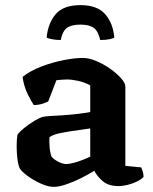

<svg xmlns="http://www.w3.org/2000/svg" viewBox="-20 -726 597 749"><path d="M190 3Q168 3 140 -9.5Q112 -22 88.5 -39Q65 -56 57 -69Q51 -82 48 -106Q45 -130 45 -154Q45 -183 48 -200Q55 -211 74 -226.5Q93 -242 114 -254.5Q135 -267 147 -270Q155 -272 176.5 -273.5Q198 -275 220 -276Q252 -278 282 -281.5Q312 -285 332 -289V-393Q310 -405 285 -410.5Q260 -416 241 -416Q232 -416 219.5 -415Q207 -414 200 -413L168 -330Q162 -327 148 -322Q134 -317 112 -316Q102 -330 87.5 -360Q73 -390 68 -426Q98 -450 141.5 -466.5Q185 -483 228.5 -491.5Q272 -500 303 -500Q327 -500 355.5 -488Q384 -476 409.5 -458Q435 -440 452 -421Q469 -402 469 -388V-79L531 -73Q533 -68 536.5 -58Q540 -48 540 -36Q531 -26 513.5 -17.5Q496 -9 476.5 -4.5Q457 0 443 0Q403 0 380.5 -19.5Q358 -39 348 -60Q326 -46 296 -31Q266 -16 237.5 -6.5Q209 3 190 3ZM239 -86Q249 -86 266.5 -90.5Q284 -95 302 -102Q320 -109 332 -115V-225Q316 -223 298 -220Q280 -217 262 -215Q236 -211 211.5 -206Q187 -201 173 -191Q172 -175 173.5 -153Q175 -131 181 -115Q190 -104 207.5 -95Q225 -86 239 -86ZM294 -706Q359 -706 390 -671Q421 -636 426 -579Q420 -576 407 -573Q394 -570 371 -570Q363 -605 345.5 -617.5Q328 -630 294 -630Q259 -630 241.5 -617.5Q224 -605 217 -570Q198 -570 183 -573Q168 -576 162 -579Q167 -635 197 -670.5Q227 -706 294 -706Z"/></svg>

Font: Texturina
Style: Bold
Weight: 700
Designer: Guillermo Torres Carreño
Foundry: Omnibus-Type
Version: Version 1.002; ttfautohint (v1.8.3)